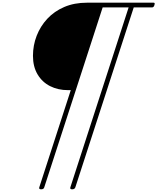

<svg xmlns="http://www.w3.org/2000/svg" viewBox="-20 -1018 1170 1427"><path d="M286 389Q267 389 272 374L506 -348H486Q411 -348 352 -378Q293 -408 259 -465.5Q225 -523 225 -603Q225 -681 252.5 -752Q280 -823 331.5 -878.5Q383 -934 457.5 -966Q532 -998 627 -998H1122Q1127 -998 1129 -994.5Q1131 -991 1128 -982Q1126 -972 1121 -967.5Q1116 -963 1111 -963H974L540 374Q535 389 516 389Q498 389 503 374L936 -963H743L309 374Q305 389 286 389Z"/></svg>

Font: Playwrite BE VLG Thin
Style: Regular
Weight: 250
Designer: Veronika Burian, José Scaglione
Foundry: TypeTogether
Version: Version 1.002